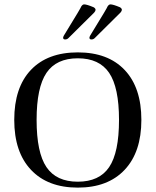

<svg xmlns="http://www.w3.org/2000/svg" viewBox="-20 -846 710 876"><path d="M45 -299Q45 -447 121 -527Q197 -607 335 -607Q473 -607 549 -526.5Q625 -446 625 -299Q625 -152 548.5 -71Q472 10 335 10Q198 10 121.5 -71Q45 -152 45 -299ZM523 -299Q523 -447 478 -513.5Q433 -580 335 -580Q237 -580 192 -513.5Q147 -447 147 -299Q147 -150 192 -83.5Q237 -17 335 -17Q433 -17 478 -83.5Q523 -150 523 -299ZM388 -674Q388 -677 391 -683L408 -711Q469 -810 471 -817Q477 -826 484 -826Q496 -826 527 -813Q536 -808 536 -801Q536 -796 530 -789L412 -672Q406 -666 397 -666Q388 -666 388 -674ZM268 -674Q268 -677 271 -683L288 -711Q349 -810 351 -817Q357 -826 364 -826Q376 -826 407 -813Q416 -808 416 -801Q416 -796 410 -789Q409 -788 394 -773Q379 -758 351 -730.5Q323 -703 292 -672Q286 -666 277 -666Q268 -666 268 -674Z"/></svg>

Font: UnnaRegular
Style: Regular
Weight: 400
Designer: Jorge de Buen Unna
Foundry: Omnibus-Type
Version: Version 2.008;hotconv 1.0.109;makeotfexe 2.5.65596